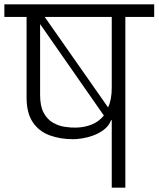

<svg xmlns="http://www.w3.org/2000/svg" viewBox="-56 -860 727 880"><path d="M456.2 0V-309.2H453.2Q442.7 -282.2 419.8 -265.2Q397 -248.2 370.2 -238.6Q343.3 -229 319.2 -225.5Q295.2 -222 281.2 -222Q219.3 -221.8 170.8 -240Q122.2 -258.2 94 -300.2Q65.8 -342.3 65.8 -412.8V-782.5H-36V-840.2H650.7V-782.5H518.5V0ZM127.8 -425Q127.8 -373.2 144.3 -342.8Q160.8 -312.5 186.6 -297.8Q212.3 -283 240.8 -278.7Q269.3 -274.3 293.2 -275.2Q331.2 -276 364.2 -289.2Q397.2 -302.5 420 -330.5L127.8 -749.7ZM148.8 -782.5 439.3 -367.7Q447.8 -385.3 452 -407.9Q456.2 -430.5 456.2 -457.7V-782.5Z"/></svg>

Font: Matangi Light
Style: Regular
Weight: 300
Designer: Prashant Pant
Foundry: The Graphic Ant
Version: Version 3.002